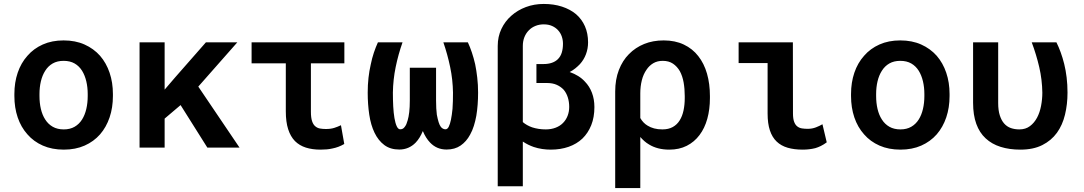

<svg xmlns="http://www.w3.org/2000/svg" viewBox="-20 -741 5441 964"><path d="M52.2 -269V-258.8Q52.2 -200.7 68.8 -151.6Q85.4 -102.5 117.7 -66.4Q148.9 -30.3 195.1 -10Q241.2 10.3 300.3 10.3Q358.9 10.3 404.8 -10Q450.7 -30.3 482.4 -66.4Q513.7 -102.5 530.3 -151.6Q546.9 -200.7 546.9 -258.8V-269Q546.9 -326.7 530.3 -375.7Q513.7 -424.8 482.4 -460.9Q450.2 -497.1 404.3 -517.6Q358.4 -538.1 299.3 -538.1Q240.7 -538.1 194.8 -517.6Q148.9 -497.1 117.7 -460.9Q85.4 -424.8 68.8 -375.7Q52.2 -326.7 52.2 -269ZM178.2 -258.8V-269Q178.2 -302.7 185.3 -332.8Q192.4 -362.8 207 -385.7Q221.7 -409.2 244.6 -422.4Q267.6 -435.5 299.3 -435.5Q331.5 -435.5 354.5 -422.4Q377.4 -409.2 392.1 -385.7Q406.2 -362.8 413.3 -332.8Q420.4 -302.7 420.4 -269V-258.8Q420.4 -224.1 413.3 -193.8Q406.2 -163.6 392.1 -141.1Q377.4 -117.7 354.5 -104.5Q331.5 -91.3 300.3 -91.3Q268.1 -91.3 244.9 -104.5Q221.7 -117.7 207 -141.1Q192.4 -163.6 185.3 -193.8Q178.2 -224.1 178.2 -258.8Z M886.7 -213.4 1021 0H1182.6L975.6 -306.2L1171.4 -528.3H1013.7L859.4 -352.5L806.6 -291V-528.3H680.7V0H806.6V-145.5Z M1709 -422.9V-528.3H1243.2V-422.9H1415V-182.1Q1415 -128.9 1426.8 -92.3Q1438.5 -55.7 1460.9 -32.7Q1483.4 -10.3 1515.6 0Q1547.9 10.3 1589.4 10.3Q1605.5 10.3 1620.1 9Q1634.8 7.8 1649.4 4.4Q1664.1 1.5 1678.7 -3.9Q1693.4 -9.3 1708.5 -18.1L1691.9 -112.3Q1675.8 -104.5 1658.2 -98.9Q1640.6 -93.3 1616.2 -93.3Q1600.1 -93.3 1586.7 -95.7Q1573.2 -98.1 1563 -106.9Q1552.7 -115.2 1546.9 -132.6Q1541 -149.9 1541 -179.7V-422.9Z M2001 -528.3H1877.4Q1866.7 -504.9 1857.2 -476.8Q1847.7 -448.7 1841.3 -416.5Q1834 -385.3 1830.1 -350.1Q1826.2 -314.9 1826.2 -275.9Q1826.2 -217.3 1834 -165.3Q1841.8 -113.3 1860.4 -74.7Q1879.4 -35.2 1909.7 -12.7Q1939.9 9.8 1984.9 9.8Q2008.8 9.8 2029.5 1Q2050.3 -7.8 2066.9 -24.9Q2077.6 -36.1 2086.7 -50.8Q2095.7 -65.4 2103 -83Q2110.4 -65.4 2119.4 -51Q2128.4 -36.6 2139.2 -25.4Q2155.8 -7.8 2176.5 1Q2197.3 9.8 2222.2 9.8Q2263.7 9.8 2292.7 -10.3Q2321.8 -30.3 2340.3 -64.9Q2351.6 -85 2359.1 -108.9Q2366.7 -132.8 2371.6 -160.2Q2376 -186.5 2378.2 -215.8Q2380.4 -245.1 2380.4 -275.9Q2380.4 -315.4 2376.2 -351.3Q2372.1 -387.2 2365.7 -418.5Q2358.4 -450.2 2349.1 -477.8Q2339.8 -505.4 2329.1 -528.3H2206.1Q2227.1 -467.3 2240.2 -404.3Q2253.4 -341.3 2254.4 -275.9Q2254.4 -254.4 2253.9 -233.9Q2253.4 -213.4 2252 -194.8Q2250.5 -179.2 2248.5 -165.3Q2246.6 -151.4 2244.1 -139.6Q2239.7 -118.2 2233.2 -105Q2226.6 -91.8 2216.8 -91.8Q2210.4 -91.8 2204.6 -94.7Q2198.7 -97.7 2193.8 -103.5Q2187 -112.3 2182.4 -127.2Q2177.7 -142.1 2173.3 -165Q2171.4 -179.2 2170.4 -197.3Q2169.4 -215.3 2169.4 -236.8V-400.9H2037.6V-236.8Q2037.6 -202.6 2034.7 -178Q2031.7 -153.3 2026.9 -137.2Q2023.9 -126 2020.3 -117.7Q2016.6 -109.4 2011.7 -103.5Q2007.3 -97.2 2001.7 -94.5Q1996.1 -91.8 1989.3 -91.8Q1979 -91.8 1971.9 -107.2Q1964.8 -122.6 1960.4 -148.4Q1956.1 -173.8 1954.3 -207Q1952.6 -240.2 1952.6 -275.9Q1953.6 -341.3 1966.6 -404.3Q1979.5 -467.3 2001 -528.3Z M2710 -721.2Q2662.1 -721.2 2620.4 -705.6Q2578.6 -689.9 2547.4 -662.1Q2515.6 -634.3 2497.3 -595.5Q2479 -556.6 2479 -510.3V194.3H2605V-30.3Q2618.2 -21.5 2632.1 -14.6Q2646 -7.8 2660.2 -2.9Q2680.7 3.9 2702.4 7.1Q2724.1 10.3 2745.1 10.3Q2794.4 10.3 2835 -3.9Q2875.5 -18.1 2904.3 -45.4Q2932.6 -72.8 2948.5 -112.5Q2964.4 -152.3 2964.4 -203.6Q2964.4 -242.7 2952.1 -275.1Q2939.9 -307.6 2916.5 -331.5Q2902.3 -347.2 2883.1 -359.1Q2863.8 -371.1 2840.3 -379.4Q2855.5 -387.2 2868.2 -397.5Q2880.9 -407.7 2891.6 -418.9Q2911.6 -440.9 2922.1 -469Q2932.6 -497.1 2932.6 -528.3Q2932.6 -573.2 2917 -608.9Q2901.4 -644.5 2872.1 -669.9Q2842.8 -694.3 2801.5 -707.8Q2760.3 -721.2 2710 -721.2ZM2708 -419.4H2673.3V-324.2H2727.5Q2754.4 -324.2 2774.9 -315.2Q2795.4 -306.2 2810.1 -290.5Q2823.7 -274.4 2830.8 -252.2Q2837.9 -230 2837.9 -204.1Q2837.9 -180.2 2829.8 -159.4Q2821.8 -138.7 2806.6 -123.5Q2792 -108.4 2769.8 -99.9Q2747.6 -91.3 2720.2 -91.3Q2701.2 -91.3 2684.1 -94Q2667 -96.7 2651.9 -101.6Q2638.2 -106.4 2626.5 -113Q2614.7 -119.6 2605 -127.9V-510.3Q2605 -534.7 2613 -554.7Q2621.1 -574.7 2635.3 -588.9Q2648.9 -603 2668.2 -610.8Q2687.5 -618.7 2710 -618.7Q2733.9 -618.7 2752 -610.6Q2770 -602.5 2782.2 -588.9Q2794.4 -575.7 2800.5 -558.1Q2806.6 -540.5 2806.6 -521.5Q2806.6 -496.6 2800.5 -476.8Q2794.4 -457 2780.8 -443.8Q2769 -432.1 2751 -425.8Q2732.9 -419.4 2708 -419.4Z M3544.4 -248.5V-258.8Q3544.4 -319.8 3529.8 -371.1Q3515.1 -422.4 3485.8 -459.5Q3457 -496.6 3413.3 -517.3Q3369.6 -538.1 3312.5 -538.1Q3258.3 -538.1 3214.4 -520.3Q3170.4 -502.4 3138.2 -469.7Q3105.5 -437 3087.2 -389.4Q3068.8 -341.8 3068.8 -281.2V203.1H3194.8V-53.2Q3204.6 -42 3215.3 -32.5Q3226.1 -22.9 3238.8 -15.6Q3259.3 -2.9 3284.9 3.7Q3310.5 10.3 3340.3 10.3Q3390.1 10.3 3428.2 -9Q3466.3 -28.3 3492.2 -63Q3518.1 -97.2 3531.2 -144.5Q3544.4 -191.9 3544.4 -248.5ZM3418 -258.8V-248.5Q3418 -215.3 3411.9 -186.5Q3405.8 -157.7 3392.6 -136.7Q3379.4 -115.2 3357.9 -103.3Q3336.4 -91.3 3305.7 -91.3Q3282.7 -91.3 3264.4 -96.2Q3246.1 -101.1 3231.9 -109.9Q3220.2 -116.7 3210.9 -126.5Q3201.7 -136.2 3194.8 -148.4V-272.9Q3194.8 -306.6 3202.4 -337.4Q3210 -368.2 3226.1 -391.1Q3239.3 -411.1 3259.5 -423.3Q3279.8 -435.5 3307.6 -435.5Q3337.9 -435.5 3358.9 -421.4Q3379.9 -407.2 3393.6 -383.3Q3406.7 -358.9 3412.4 -326.9Q3418 -294.9 3418 -258.8Z M3688.5 -528.3V-424.3H3834V-170.9Q3834 -121.1 3845.5 -86.4Q3856.9 -51.8 3879.4 -30.3Q3901.9 -8.8 3934.6 0.7Q3967.3 10.3 4010.3 10.3Q4026.4 10.3 4042 8.5Q4057.6 6.8 4073.2 2.9Q4086.9 -1 4101.3 -8.1Q4115.7 -15.1 4130.9 -26.4L4109.4 -117.2Q4095.7 -108.9 4076.7 -101.6Q4057.6 -94.2 4035.6 -94.2Q4020.5 -94.2 4007.1 -96.2Q3993.7 -98.1 3983.4 -106Q3973.1 -113.8 3967.3 -129.2Q3961.4 -144.5 3961.4 -171.9L3960.9 -528.3Z M4252.9 -269V-258.8Q4252.9 -200.7 4269.5 -151.6Q4286.1 -102.5 4318.4 -66.4Q4349.6 -30.3 4395.8 -10Q4441.9 10.3 4501 10.3Q4559.6 10.3 4605.5 -10Q4651.4 -30.3 4683.1 -66.4Q4714.4 -102.5 4731 -151.6Q4747.6 -200.7 4747.6 -258.8V-269Q4747.6 -326.7 4731 -375.7Q4714.4 -424.8 4683.1 -460.9Q4650.9 -497.1 4605 -517.6Q4559.1 -538.1 4500 -538.1Q4441.4 -538.1 4395.5 -517.6Q4349.6 -497.1 4318.4 -460.9Q4286.1 -424.8 4269.5 -375.7Q4252.9 -326.7 4252.9 -269ZM4378.9 -258.8V-269Q4378.9 -302.7 4386 -332.8Q4393.1 -362.8 4407.7 -385.7Q4422.4 -409.2 4445.3 -422.4Q4468.3 -435.5 4500 -435.5Q4532.2 -435.5 4555.2 -422.4Q4578.1 -409.2 4592.8 -385.7Q4606.9 -362.8 4614 -332.8Q4621.1 -302.7 4621.1 -269V-258.8Q4621.1 -224.1 4614 -193.8Q4606.9 -163.6 4592.8 -141.1Q4578.1 -117.7 4555.2 -104.5Q4532.2 -91.3 4501 -91.3Q4468.8 -91.3 4445.6 -104.5Q4422.4 -117.7 4407.7 -141.1Q4393.1 -163.6 4386 -193.8Q4378.9 -224.1 4378.9 -258.8Z M4991.7 -528.3H4865.7V-224.6Q4865.7 -163.6 4881.8 -119.1Q4897.9 -74.7 4928.7 -46.4Q4959.5 -17.6 5003.7 -3.7Q5047.9 10.3 5103 10.3Q5168 10.3 5213.1 -12.5Q5258.3 -35.2 5286.6 -74.2Q5314.5 -112.8 5327.1 -165Q5339.8 -217.3 5339.8 -275.9Q5339.8 -315.9 5335.4 -352.1Q5331.1 -388.2 5323.2 -419.9Q5315.4 -451.2 5305.4 -478.5Q5295.4 -505.9 5284.2 -528.3H5160.2Q5183.1 -467.3 5197.8 -404.3Q5212.4 -341.3 5213.4 -275.9Q5213.4 -242.7 5207 -209.5Q5200.7 -176.3 5187 -150.4Q5172.9 -124 5151.1 -107.7Q5129.4 -91.3 5098.1 -91.3Q5074.7 -91.3 5055.2 -98.1Q5035.6 -105 5021.5 -121.1Q5007.8 -136.7 4999.8 -161.9Q4991.7 -187 4991.7 -223.6Z"/></svg>

Font: Roboto Mono SemiBold
Style: Regular
Weight: 600
Monospace: yes
Designer: Google
Version: Version 3.000